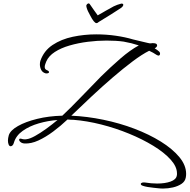

<svg xmlns="http://www.w3.org/2000/svg" viewBox="-20 -756 1098 1112"><path d="M924 336Q916 336 908.5 335.5Q901 335 893 334Q886 333 869.5 331.5Q853 330 835.5 327Q818 324 807 320Q800 318 797 314Q793 308 799 304Q807 299 820 301Q856 307 890 307Q936 307 968 295.5Q1000 284 1004 261Q1005 258 1005 254.5Q1005 251 1005 248Q1005 209 968 168Q931 127 868 88.5Q805 50 727 18Q649 -14 566 -35Q483 -56 406 -62Q398 -62 389 -62.5Q380 -63 371 -64Q332 -27 288.5 5.5Q245 38 202.5 57.5Q160 77 122 75Q106 74 97 65Q88 56 92 49Q95 46 101 47Q105 49 108 49Q111 50 115 50.5Q119 51 123 51Q125 51 128 51Q131 51 135 50Q153 48 183 31.5Q213 15 247.5 -10Q282 -35 313 -61Q258 -57 204.5 -41.5Q151 -26 112 1.5Q73 29 61 69Q58 81 52.5 86Q47 91 42 91Q34 91 30 81Q26 71 26 58Q26 45 31 27Q40 -1 84 -26Q128 -51 195 -67.5Q262 -84 341 -86Q391 -133 449 -193.5Q507 -254 565 -313Q622 -369 678 -417.5Q734 -466 784 -493Q763 -500 741 -505.5Q719 -511 696 -515Q653 -521 597 -521Q544 -521 488.5 -514Q433 -507 383 -492.5Q333 -478 297.5 -455Q262 -432 248 -400Q245 -392 242 -384Q239 -376 239 -368Q239 -355 251 -350Q264 -345 264 -338Q264 -334 258 -332Q252 -330 245 -331Q226 -336 218.5 -351.5Q211 -367 211 -383Q211 -395 214 -404Q234 -462 284.5 -495.5Q335 -529 401.5 -543Q468 -557 537 -557Q596 -557 651 -549Q706 -541 749 -528Q788 -519 807.5 -514Q827 -509 835 -507.5Q843 -506 847 -505H854Q858 -506 861 -506Q864 -506 867 -506Q890 -506 890 -493Q890 -484 876 -476Q890 -468 902 -457Q907 -452 907 -446Q907 -434 897 -434Q895 -434 892.5 -435.5Q890 -437 887 -438Q868 -451 844 -462Q802 -441 747.5 -400Q693 -359 632.5 -307Q572 -255 510.5 -197.5Q449 -140 393 -86Q484 -82 578.5 -62.5Q673 -43 758.5 -10.5Q844 22 911.5 64Q979 106 1018.5 153.5Q1058 201 1058 251Q1058 256 1057.5 261.5Q1057 267 1056 272Q1052 295 1031 309Q1010 323 981.5 329.5Q953 336 924 336ZM552 -629Q545 -622 539 -622Q525 -622 502 -667Q495 -679 489.5 -691Q484 -703 482 -711Q480 -717 480 -723V-725Q483 -733 489.5 -735.5Q496 -738 500 -732Q509 -719 524 -697.5Q539 -676 546 -667Q551 -670 558 -674Q565 -678 574 -683Q582 -688 592 -693.5Q602 -699 613 -705Q641 -722 659 -728Q677 -734 682 -735H685Q694 -735 694 -728Q694 -720 681 -710Q661 -697 623.5 -673Q586 -649 552 -629Z"/></svg>

Font: WindSong Medium
Style: Regular
Weight: 500
Designer: Robert E. Leuschke
Foundry: Robert E. Leuschke
Version: Version 1.010; ttfautohint (v1.8.3)